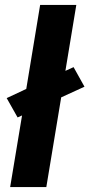

<svg xmlns="http://www.w3.org/2000/svg" viewBox="-20 -755 361 775"><path d="M21 0 69 -289 51 -281 7 -359 86 -396 142 -735H288L244 -469L277 -484L321 -405L227 -362L167 0Z"/></svg>

Font: Iosevka Aile Heavy Oblique
Style: Regular
Weight: 900
Italic angle: -9°
Designer: Belleve Invis
Foundry: Belleve Invis
Version: Version 31.1.0; ttfautohint (v1.8.4)